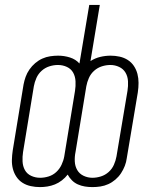

<svg xmlns="http://www.w3.org/2000/svg" viewBox="-20 -755 640 783"><path d="M357 8Q341 8 326 5.5Q311 3 297.5 -3Q284 -9 273.5 -19.5Q263 -30 256 -43Q246 -30 232.5 -19.5Q219 -9 204 -3Q189 3 173.5 5.5Q158 8 143 8Q124 8 105.5 4Q87 0 72 -9.5Q57 -19 47 -34Q37 -49 32.5 -66.5Q28 -84 28.5 -103Q29 -122 32 -142L76 -410Q79 -426 84.5 -441.5Q90 -457 100 -471.5Q110 -486 123.5 -497.5Q137 -509 152.5 -516Q168 -523 184.5 -525.5Q201 -528 217 -528Q242 -528 265.5 -520.5Q289 -513 304 -496L344 -735H387L349 -506Q368 -518 389 -523Q410 -528 431 -528Q450 -528 468 -524Q486 -520 501 -510.5Q516 -501 526 -486Q536 -471 540.5 -453.5Q545 -436 545 -417Q545 -398 542 -378L497 -110Q495 -94 489 -78.5Q483 -63 473.5 -48.5Q464 -34 450.5 -22.5Q437 -11 421.5 -4Q406 3 389.5 5.5Q373 8 357 8ZM144 -30Q161 -30 178.5 -35.5Q196 -41 209.5 -53.5Q223 -66 231 -83Q239 -100 242 -117L286 -385Q289 -404 288 -423.5Q287 -443 278.5 -458.5Q270 -474 253 -482Q236 -490 216 -490Q199 -490 181.5 -484.5Q164 -479 150 -466.5Q136 -454 128.5 -437Q121 -420 118 -403L74 -135Q71 -116 72 -96.5Q73 -77 81.5 -61.5Q90 -46 107 -38Q124 -30 144 -30ZM357 -30Q374 -30 391.5 -35.5Q409 -41 423 -53.5Q437 -66 444.5 -83Q452 -100 455 -117L500 -385Q503 -404 502 -423.5Q501 -443 492 -458.5Q483 -474 466 -482Q449 -490 430 -490Q413 -490 395.5 -484.5Q378 -479 364 -466.5Q350 -454 342.5 -437Q335 -420 332 -403L288 -135Q284 -116 285 -96.5Q286 -77 295 -61.5Q304 -46 321 -38Q338 -30 357 -30Z"/></svg>

Font: Iosevka SS04 XLt Ex
Style: Italic
Weight: 200
Width: 7
Italic angle: -9°
Monospace: yes
Designer: Belleve Invis
Foundry: Belleve Invis
Version: Version 19.0.0; ttfautohint (v1.8.4)